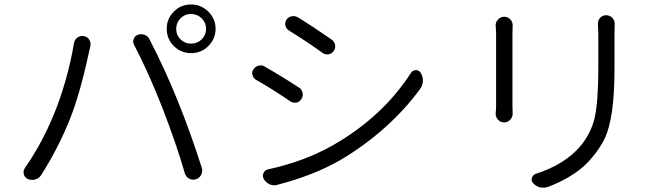

<svg xmlns="http://www.w3.org/2000/svg" viewBox="-20 -824 3040 871"><path d="M846.7 -626Q875 -626 895 -645.5Q915 -665 915 -692.9Q915 -720.7 895 -740.7Q875 -760.7 846.7 -760.7Q818.4 -760.7 798.8 -740.7Q779.3 -720.7 779.3 -692.9Q779.3 -665 798.8 -645.5Q818.4 -626 846.7 -626ZM846.7 -803.7Q892.6 -803.7 925.3 -771Q958 -738.3 958 -692.9Q958 -647.5 925.3 -615.2Q892.6 -583 846.7 -583Q800.8 -583 768.6 -615.2Q736.3 -647.5 736.3 -693.4Q736.3 -739.3 768.6 -771.5Q800.8 -803.7 846.7 -803.7ZM221.7 -298.8Q251 -367.2 276.9 -457.5Q302.7 -547.9 315.4 -627.9Q318.4 -644.5 331.5 -653.8Q344.7 -663.1 360.8 -660.2Q377 -657.2 385.3 -643.1Q393.6 -628.9 389.6 -613.3Q389.6 -611.3 382.8 -584Q340.8 -387.7 291 -268.6Q266.6 -209 234.4 -147Q202.1 -85 167 -30.3Q157.2 -14.6 139.6 -9.8Q132.8 -7.8 126 -7.8Q116.2 -7.8 106.4 -11.7Q91.8 -18.6 87.9 -33.2Q86.9 -38.1 86.9 -43Q86.9 -52.7 92.8 -61.5Q169.9 -172.9 221.7 -298.8ZM714.8 -339.8Q648.4 -506.8 587.9 -621.1Q584 -628.9 584 -635.7Q584 -641.6 586.9 -647.5Q591.8 -662.1 605.5 -666Q613.3 -668.9 620.1 -668.9Q627.9 -668.9 635.7 -666Q651.4 -660.2 658.2 -645.5Q731.4 -503.9 787.1 -364.3Q841.8 -230.5 895.5 -62.5Q897.5 -55.7 897.5 -49.8Q897.5 -40 892.6 -31.2Q884.8 -15.6 868.2 -10.7Q862.3 -8.8 856.4 -8.8Q846.7 -8.8 837.9 -13.7Q823.2 -21.5 818.4 -38.1Q781.2 -168 714.8 -339.8Z M1291 -685.5Q1278.3 -693.4 1274.9 -707.5Q1271.5 -721.7 1279.3 -734.4Q1288.1 -747.1 1302.7 -750Q1306.6 -751 1311.5 -751Q1321.3 -751 1330.1 -746.1Q1400.4 -703.1 1484.4 -644.5Q1497.1 -635.7 1500 -620.6Q1502.9 -605.5 1494.1 -592.8Q1485.4 -580.1 1470.2 -577.6Q1455.1 -575.2 1443.4 -584Q1368.2 -637.7 1291 -685.5ZM1237.3 14.6Q1230.5 16.6 1223.6 16.6Q1212.9 16.6 1202.1 11.7Q1185.5 3.9 1176.8 -11.7Q1168.9 -25.4 1175.3 -39.1Q1181.6 -52.7 1196.3 -55.7Q1361.3 -91.8 1490.2 -165Q1715.8 -293.9 1844.7 -494.1Q1852.5 -505.9 1866.7 -505.9Q1880.9 -505.9 1888.7 -493.2Q1898.4 -477.5 1898.4 -459Q1898.4 -438.5 1886.7 -421.9Q1821.3 -331.1 1728.5 -247.6Q1635.7 -164.1 1528.3 -100.6Q1407.2 -29.3 1237.3 14.6ZM1141.6 -461.9Q1128.9 -468.8 1126 -483.4Q1124 -487.3 1124 -491.2Q1124 -501 1129.9 -509.8Q1138.7 -522.5 1153.3 -526.4Q1158.2 -527.3 1163.1 -527.3Q1172.9 -527.3 1181.6 -521.5Q1271.5 -469.7 1335.9 -426.8Q1349.6 -418.9 1352.5 -403.3Q1353.5 -399.4 1353.5 -394.5Q1353.5 -383.8 1346.7 -374Q1338.9 -361.3 1324.2 -358.4Q1320.3 -358.4 1316.4 -358.4Q1305.7 -358.4 1296.9 -364.3Q1215.8 -419.9 1141.6 -461.9Z M2228.5 -709Q2228.5 -724.6 2239.3 -735.4Q2251 -748 2267.1 -748Q2283.2 -748 2294.9 -736.3Q2305.7 -724.6 2305.7 -709Q2305.7 -708 2305.7 -707Q2304.7 -691.4 2304.7 -676.8V-343.8Q2304.7 -327.1 2305.7 -310.5Q2305.7 -309.6 2305.7 -308.6Q2305.7 -293 2294.9 -281.2Q2283.2 -268.6 2266.6 -268.6Q2250 -268.6 2239.3 -281.2Q2228.5 -293 2228.5 -307.6Q2228.5 -308.6 2228.5 -310.5Q2230.5 -328.1 2230.5 -343.8V-676.8ZM2692.4 -716.8Q2692.4 -731.4 2702.1 -743.2Q2713.9 -754.9 2730 -754.9Q2746.1 -754.9 2757.8 -743.2Q2768.6 -731.4 2768.6 -715.8Q2768.6 -714.8 2768.6 -713.9Q2767.6 -694.3 2767.6 -670.9V-515.6Q2767.6 -395.5 2756.3 -319.3Q2745.1 -243.2 2724.6 -198.7Q2704.1 -154.3 2665 -108.4Q2600.6 -28.3 2467.8 23.4Q2457 27.3 2445.3 27.3Q2438.5 27.3 2430.7 26.4Q2412.1 21.5 2399.4 7.8Q2392.6 1 2391.6 -7.8Q2391.6 -8.8 2391.6 -9.8Q2391.6 -17.6 2396.5 -24.4Q2401.4 -32.2 2410.2 -35.2Q2540 -77.1 2610.4 -158.2Q2662.1 -218.8 2678.2 -292.5Q2694.3 -366.2 2694.3 -518.6V-670.9Z"/></svg>

Font: Gen Jyuu Gothic Normal
Style: Regular
Weight: 300
Designer: [Source Han Sans]
Ryoko NISHIZUKA  (kana & ideographs); Paul D. Hunt (Latin, Greek & Cyrillic); Wenlong ZHANG  (bopomofo
Version: Version 1.002.20150607